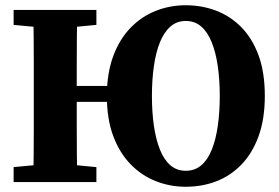

<svg xmlns="http://www.w3.org/2000/svg" viewBox="-20 -695 1066 733"><path d="M107 0Q108 -51 108.5 -101.5Q109 -152 109 -204Q109 -256 109 -307V-350Q109 -402 109 -453Q109 -504 108.5 -555.5Q108 -607 107 -657H275Q274 -608 273.5 -556.5Q273 -505 273 -453Q273 -401 273 -348V-315Q273 -260 273 -207Q273 -154 273.5 -103Q274 -52 275 0ZM32 0V-57L170 -70H211L348 -57V0ZM32 -600V-657H348V-600L211 -587H170ZM196 -306V-367H458V-306ZM689 18Q629 18 574.5 -3.5Q520 -25 478 -68.5Q436 -112 412 -176.5Q388 -241 388 -328Q388 -415 412 -480Q436 -545 478 -588.5Q520 -632 574.5 -653.5Q629 -675 689 -675Q750 -675 804.5 -654.5Q859 -634 901 -591.5Q943 -549 967 -484Q991 -419 991 -329Q991 -240 967 -174.5Q943 -109 901 -66Q859 -23 805 -2.5Q751 18 689 18ZM689 -43Q724 -43 748.5 -64Q773 -85 788.5 -123.5Q804 -162 811.5 -214.5Q819 -267 819 -328Q819 -390 811.5 -442Q804 -494 788.5 -533Q773 -572 748.5 -593.5Q724 -615 689 -615Q655 -615 630.5 -593.5Q606 -572 590.5 -533.5Q575 -495 567.5 -442.5Q560 -390 560 -329Q560 -267 567.5 -215Q575 -163 590.5 -124Q606 -85 630.5 -64Q655 -43 689 -43Z"/></svg>

Font: Source Serif 4 18pt
Style: Bold
Weight: 700
Designer: Frank Grießhammer
Foundry: Adobe Systems Incorporated
Version: Version 4.004;hotconv 1.0.116;makeotfexe 2.5.65601